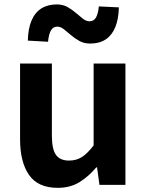

<svg xmlns="http://www.w3.org/2000/svg" viewBox="-20 -853 677 886"><path d="M246.4 13.8Q155.3 13.8 113.9 -45.8Q72.6 -105.3 72.6 -210.6V-559.8H219.4V-228.7Q219.4 -164.3 238.3 -138.2Q257.3 -112 298.6 -112Q332.7 -112 358.4 -128.6Q384.1 -145.2 412 -182.1V-559.8H558.8V0H438.9L427.9 -80.6H424.3Q388.2 -37.8 346 -12Q303.8 13.8 246.4 13.8ZM396.2 -652Q368.1 -652 346.5 -663.9Q324.9 -675.7 307.4 -691Q289.9 -706.4 274.6 -718.2Q259.3 -730.1 244.7 -730.1Q225.4 -730.1 215.3 -713Q205.2 -695.9 201.6 -660.3L108.4 -665.6Q109.7 -720.2 125.2 -757.5Q140.7 -794.7 170.3 -813.7Q200 -832.6 242 -832.6Q270.1 -832.6 291.2 -820.8Q312.3 -809 329.8 -793.7Q347.3 -778.4 362.6 -766.6Q377.9 -754.8 393.3 -754.8Q412.6 -754.8 422.7 -771.9Q432.8 -788.9 436.1 -823.4L528.5 -819Q527.3 -764.6 511.9 -727.4Q496.5 -690.1 467.7 -671.1Q439 -652 396.2 -652Z"/></svg>

Font: Shanggu Sans SC VF
Style: Regular
Weight: 250
Designer: GuiWonder
Version: Version 1.021